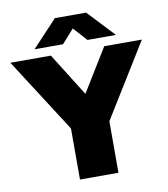

<svg xmlns="http://www.w3.org/2000/svg" viewBox="-132 -1034 978 1118"><g transform="rotate(-10 357.0 -475.5)"><path d="M249.5 0V-390.5L294 -232.5L-31.5 -740H208L398.5 -436H336.5L523.5 -740H746L432.5 -232.5L477 -387.5V0ZM120.5 -793 269 -951H453.5L602 -793H433.5L344 -892.5H378L289 -793Z"/></g></svg>

Font: Encode Sans SemiExpanded Black
Style: Regular
Weight: 900
Width: 6
Designer: Multiple Designers
Foundry: Impallari Type
Version: Version 3.002